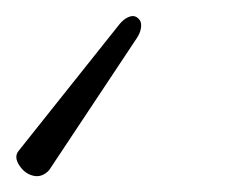

<svg xmlns="http://www.w3.org/2000/svg" viewBox="-66 -43 307 239"><path d="M-4.9 168.9Q-13.7 178.2 -24.4 175.8Q-35.2 173.3 -42 162.8Q-48.8 152.3 -43 145L83 -13.2Q87.9 -19 93.3 -21.5Q98.6 -23.9 102.3 -22.5Q106 -21 108.2 -17.6Q110.4 -14.2 109.4 -7.8Q108.4 -1.5 104 4.9Z"/></svg>

Font: Junicode SmCond Light
Style: Italic
Weight: 300
Width: 4
Italic angle: -11°
Designer: Peter S. Baker
Version: Version 2.206